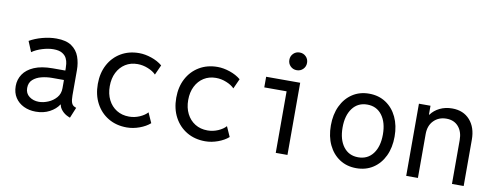

<svg xmlns="http://www.w3.org/2000/svg" viewBox="-61 -1039 3498 1356"><g transform="rotate(10 1687.5 -360.5)"><path d="M232.4 7.8Q184.6 7.8 146 -10.7Q107.4 -29.3 85 -63.7Q62.5 -98.1 62.5 -146.5Q62.5 -193.4 87.9 -231.4Q113.3 -269.5 165.5 -292Q217.8 -314.5 298.8 -314.5H388.7V-330.1Q388.7 -342.8 386.7 -362.5Q384.8 -382.3 375.2 -401.9Q365.7 -421.4 343.3 -434.8Q320.8 -448.2 280.3 -448.2Q244.6 -448.2 201.4 -435.1Q158.2 -421.9 127.9 -400.4L96.7 -475.6Q135.7 -498.5 187.5 -512.5Q239.3 -526.4 288.1 -526.4Q358.4 -526.4 397.7 -499Q437 -471.7 452.9 -427.5Q468.8 -383.3 468.8 -332V-150.4Q468.8 -117.7 475.3 -98.6Q481.9 -79.6 500 -72.3L509.8 -68.4L478.5 7.8L464.8 2Q439 -8.8 420.2 -29.8Q401.4 -50.8 398.9 -72.3H396.5Q374.5 -38.1 331.5 -15.1Q288.6 7.8 232.4 7.8ZM242.2 -64.5Q274.4 -64.5 308.8 -78.9Q343.3 -93.3 366.9 -120.8Q390.6 -148.4 390.6 -188.5V-242.2L390.1 -247.1H304.7Q266.6 -247.1 229.7 -237.8Q192.9 -228.5 168.7 -206.5Q144.5 -184.6 144.5 -146.5Q144.5 -107.9 173.3 -86.2Q202.1 -64.5 242.2 -64.5Z M884.8 5.9Q809.6 5.9 752.4 -28.1Q695.3 -62 663.1 -122.3Q630.9 -182.6 630.9 -261.7Q630.9 -339.8 662.6 -399.4Q694.3 -459 751 -492.7Q807.6 -526.4 881.8 -526.4Q923.8 -526.4 970 -510.7Q1016.1 -495.1 1048.8 -467.8L1016.6 -396.5Q995.6 -418.5 958.7 -433.3Q921.9 -448.2 883.8 -448.2Q834.5 -448.2 796.9 -424.6Q759.3 -400.9 738 -358.6Q716.8 -316.4 716.8 -260.7Q716.8 -205.1 738.3 -162.6Q759.8 -120.1 798.3 -96.2Q836.9 -72.3 887.7 -72.3Q927.2 -72.3 963.4 -88.1Q999.5 -104 1018.6 -126L1050.8 -53.7Q1021 -27.3 975.3 -10.7Q929.7 5.9 884.8 5.9Z M1447.3 5.9Q1372.1 5.9 1314.9 -28.1Q1257.8 -62 1225.6 -122.3Q1193.4 -182.6 1193.4 -261.7Q1193.4 -339.8 1225.1 -399.4Q1256.8 -459 1313.5 -492.7Q1370.1 -526.4 1444.3 -526.4Q1486.3 -526.4 1532.5 -510.7Q1578.6 -495.1 1611.3 -467.8L1579.1 -396.5Q1558.1 -418.5 1521.2 -433.3Q1484.4 -448.2 1446.3 -448.2Q1397 -448.2 1359.4 -424.6Q1321.8 -400.9 1300.5 -358.6Q1279.3 -316.4 1279.3 -260.7Q1279.3 -205.1 1300.8 -162.6Q1322.3 -120.1 1360.8 -96.2Q1399.4 -72.3 1450.2 -72.3Q1489.7 -72.3 1525.9 -88.1Q1562 -104 1581.1 -126L1613.3 -53.7Q1583.5 -27.3 1537.8 -10.7Q1492.2 5.9 1447.3 5.9Z M1953.1 0V-441.4H1793V-517.6H2037.1V0ZM1997.1 -600.6Q1970.2 -600.6 1951.9 -618.9Q1933.6 -637.2 1933.6 -664.1Q1933.6 -690.9 1951.9 -709.2Q1970.2 -727.5 1997.1 -727.5Q2023.9 -727.5 2042.2 -709.2Q2060.5 -690.9 2060.5 -664.1Q2060.5 -637.2 2042.2 -618.9Q2023.9 -600.6 1997.1 -600.6Z M2531.2 7.8Q2462.9 7.8 2411.4 -25.9Q2359.9 -59.6 2331.3 -119.6Q2302.7 -179.7 2302.7 -258.8Q2302.7 -337.9 2331.3 -398.2Q2359.9 -458.5 2411.4 -492.4Q2462.9 -526.4 2531.2 -526.4Q2599.6 -526.4 2651.1 -492.4Q2702.6 -458.5 2731.2 -398.2Q2759.8 -337.9 2759.8 -258.8Q2759.8 -179.7 2731.2 -119.6Q2702.6 -59.6 2651.1 -25.9Q2599.6 7.8 2531.2 7.8ZM2531.2 -70.3Q2598.6 -70.3 2637.2 -121.3Q2675.8 -172.4 2675.8 -258.8Q2675.8 -345.2 2637.2 -396.7Q2598.6 -448.2 2531.2 -448.2Q2463.9 -448.2 2425.3 -396.7Q2386.7 -345.2 2386.7 -258.8Q2386.7 -172.4 2425.3 -121.3Q2463.9 -70.3 2531.2 -70.3Z M2888.7 0V-517.6H2971.7V-454.1H2975.1Q2998 -486.3 3037.8 -505.9Q3077.6 -525.4 3127 -525.4Q3207 -525.4 3253.9 -472.7Q3300.8 -419.9 3300.8 -332V0H3216.8V-314.5Q3216.8 -374.5 3185.3 -410.9Q3153.8 -447.3 3098.6 -447.3Q3043.9 -447.3 3008.3 -411.4Q2972.7 -375.5 2972.7 -314.5V0Z"/></g></svg>

Font: Reddit Mono
Style: Regular
Weight: 400
Monospace: yes
Designer: Stephen Hutchings
Foundry: Reddit
Version: Version 1.014; ttfautohint (v1.8.4.7-5d5b)